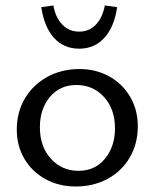

<svg xmlns="http://www.w3.org/2000/svg" viewBox="-20 -673 563 698"><path d="M41 -202Q41 -265 70.5 -315Q100 -365 152 -393.5Q204 -422 269 -422Q329 -422 377.5 -395Q426 -368 453.5 -320.5Q481 -273 481 -214Q481 -151 452 -101Q423 -51 371.5 -23Q320 5 255 5Q194 5 145 -22Q96 -49 68.5 -96Q41 -143 41 -202ZM398 -206Q398 -277 358 -320.5Q318 -364 258 -364Q197 -364 161 -320Q125 -276 125 -211Q125 -140 165 -96Q205 -52 265 -52Q326 -52 362 -96.5Q398 -141 398 -206ZM130 -647 174 -653Q182 -609 206.5 -583.5Q231 -558 268 -558Q304 -558 328.5 -583.5Q353 -609 361 -653L406 -647Q395 -574 359 -535Q323 -496 268 -496Q212 -496 176.5 -535Q141 -574 130 -647Z"/></svg>

Font: Ysabeau Medium
Style: Regular
Weight: 500
Designer: Christian Thalmann (Catharsis Fonts)
Version: Version 0.003